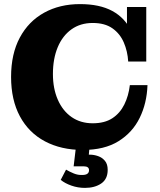

<svg xmlns="http://www.w3.org/2000/svg" viewBox="-20 -716 781 936"><path d="M384 15Q278 15 199 -27Q120 -69 77 -149Q34 -229 34 -341Q34 -453 76.5 -532.5Q119 -612 195 -654Q271 -696 370 -696Q466 -696 527.5 -662.5Q589 -629 619 -566Q649 -503 649 -416H605Q602 -466 583.5 -509Q565 -552 528 -578Q491 -604 432 -604Q372 -604 328.5 -573Q285 -542 261.5 -486Q238 -430 238 -355Q238 -284 262 -229.5Q286 -175 329.5 -145Q373 -115 432 -115Q490 -115 527.5 -139.5Q565 -164 586 -206.5Q607 -249 613 -301H699Q696 -213 661 -141.5Q626 -70 557.5 -27.5Q489 15 384 15ZM649 -416 599 -529V-682H693V-416ZM394 200Q360 200 328.5 189Q297 178 276 161L302 111Q319 121 339.5 129.5Q360 138 381 137Q398 137 406 131Q414 125 414 114Q414 104 407.5 99.5Q401 95 390 95H339L351 -6H417L413 38H418Q438 38 458 45Q478 52 491.5 68Q505 84 505 112Q505 157 473.5 178.5Q442 200 394 200Z"/></svg>

Font: Montagu Slab
Style: Bold
Weight: 700
Designer: Florian Karsten
Foundry: Florian Karsten
Version: Version 1.000